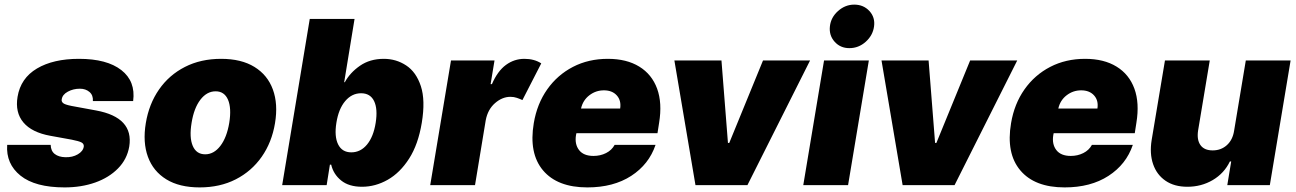

<svg xmlns="http://www.w3.org/2000/svg" viewBox="-20 -810 5671 840"><path d="M562.5 -367.9H386.4Q388.1 -393.5 371.4 -407.7Q354.8 -421.9 329.5 -421.9Q300.4 -421.9 276.6 -408.9Q252.8 -396 250 -375Q248.2 -366.8 255.3 -359.7Q262.4 -352.6 292.6 -346.6L400.6 -326.7Q565.7 -296.2 545.5 -169Q535.9 -113.3 496.4 -73.2Q457 -33 396.5 -11.5Q335.9 9.9 262.8 9.9Q133.9 9.9 69.8 -41.5Q5.7 -93 11.4 -176.1H201.7Q202.4 -149.5 219.6 -136.2Q236.9 -122.9 265.6 -122.2Q296.9 -121.1 320.3 -134.8Q343.8 -148.4 346.6 -169Q347.7 -180.8 336.5 -186.8Q325.3 -192.8 294 -198.9L200.3 -215.9Q119.3 -230.5 82.4 -274.3Q45.5 -318.2 56.8 -386.4Q70.3 -468 141.7 -510.3Q213.1 -552.6 325.3 -552.6Q447.8 -552.6 510.8 -503.4Q573.9 -454.2 562.5 -367.9Z M853.7 9.9Q764.9 9.9 707.6 -25.4Q650.2 -60.7 627.1 -124.1Q604 -187.5 617.9 -271.3Q631.7 -355.1 675.8 -418.5Q719.8 -481.9 789.1 -517.2Q858.3 -552.6 947.4 -552.6Q1035.9 -552.6 1093.2 -517.2Q1150.6 -481.9 1173.8 -418.5Q1197.1 -355.1 1183.2 -271.3Q1169.4 -187.5 1125 -124.1Q1080.6 -60.7 1011.5 -25.4Q942.5 9.9 853.7 9.9ZM877.8 -134.9Q915.8 -134.9 944.1 -171.7Q972.3 -208.5 983 -272.7Q993.3 -337 977.5 -373.8Q961.6 -410.5 923.3 -410.5Q884.9 -410.5 856.7 -373.8Q828.5 -337 818.2 -272.7Q807.5 -208.5 823.3 -171.7Q839.1 -134.9 877.8 -134.9Z M1214.5 0 1335.2 -727.3H1531.2L1485.8 -450.3H1488.6Q1511 -491.8 1554.7 -522.2Q1598.4 -552.6 1659.1 -552.6Q1713.1 -552.6 1756.9 -523.8Q1800.8 -495 1821.2 -433.2Q1841.6 -371.4 1825.3 -272.7Q1809.7 -178.3 1769.9 -116.1Q1730.1 -54 1676.1 -23.4Q1622.2 7.1 1563.9 7.1Q1506.4 7.1 1472.5 -20.4Q1438.6 -47.9 1429 -89.5H1423.3L1409.1 0ZM1451.7 -272.7Q1442.1 -213.1 1459.3 -178.3Q1476.6 -143.5 1517 -143.5Q1557.5 -143.5 1585.8 -177.7Q1614 -212 1623.6 -272.7Q1633.2 -333.5 1616.7 -367.7Q1600.1 -402 1559.7 -402Q1519.2 -402 1490.2 -367.7Q1461.3 -333.5 1451.7 -272.7Z M1862.2 0 1953.1 -545.5H2143.5L2126.4 -441.8H2132.1Q2157 -499.3 2193.4 -525.9Q2229.8 -552.6 2274.1 -552.6Q2317.5 -552.6 2348 -532.7L2265.6 -372.2Q2254.3 -377.5 2241.3 -381.9Q2228.3 -386.4 2213.1 -386.4Q2177.2 -386.4 2145.6 -358.7Q2114 -331 2105.1 -284.1L2058.2 0Z M2549.7 9.9Q2418.7 9.9 2355.8 -64.6Q2293 -139.2 2315.3 -271.3Q2329.5 -355.8 2374.1 -419Q2418.7 -482.2 2486.7 -517.4Q2554.7 -552.6 2639.2 -552.6Q2721.6 -552.6 2776.8 -518.6Q2832 -484.7 2854.9 -422.1Q2877.8 -359.4 2863.6 -272.7L2856.5 -227.3H2501.8L2500 -218.8Q2493.6 -179.3 2513.3 -153.6Q2533 -127.8 2576.7 -127.8Q2606.5 -127.8 2631.4 -140.3Q2656.2 -152.7 2669 -176.1H2848Q2819.2 -90.9 2741.5 -40.5Q2663.7 9.9 2549.7 9.9ZM2522 -335.2H2693.2Q2698.5 -370.4 2678.4 -392.6Q2658.4 -414.8 2622.2 -414.8Q2586.6 -414.8 2558.4 -393.1Q2530.2 -371.4 2522 -335.2Z M3524.1 -545.5 3250 0H3022.7L2930.4 -545.5H3136.4L3164.8 -184.7H3170.5L3318.2 -545.5Z M3494.3 0 3585.2 -545.5H3781.2L3690.3 0ZM3696 -599.4Q3656.6 -599.4 3631.6 -627.3Q3606.5 -655.2 3610.8 -694.6Q3615.1 -734 3646.5 -761.9Q3677.9 -789.8 3717.3 -789.8Q3757.8 -789.8 3783.6 -761.9Q3809.3 -734 3804 -694.6Q3798.7 -655.2 3767.6 -627.3Q3736.5 -599.4 3696 -599.4Z M4430.4 -545.5 4156.2 0H3929L3836.6 -545.5H4042.6L4071 -184.7H4076.7L4224.4 -545.5Z M4637.8 9.9Q4506.7 9.9 4443.9 -64.6Q4381 -139.2 4403.4 -271.3Q4417.6 -355.8 4462.2 -419Q4506.7 -482.2 4574.8 -517.4Q4642.8 -552.6 4727.3 -552.6Q4809.7 -552.6 4864.9 -518.6Q4920.1 -484.7 4943 -422.1Q4965.9 -359.4 4951.7 -272.7L4944.6 -227.3H4589.8L4588.1 -218.8Q4581.7 -179.3 4601.4 -153.6Q4621.1 -127.8 4664.8 -127.8Q4694.6 -127.8 4719.5 -140.3Q4744.3 -152.7 4757.1 -176.1H4936.1Q4907.3 -90.9 4829.5 -40.5Q4751.8 9.9 4637.8 9.9ZM4610.1 -335.2H4781.2Q4786.6 -370.4 4766.5 -392.6Q4746.4 -414.8 4710.2 -414.8Q4674.7 -414.8 4646.5 -393.1Q4618.3 -371.4 4610.1 -335.2Z M5379.3 -238.6 5430.4 -545.5H5626.4L5535.5 0H5349.4L5366.5 -103.7H5360.8Q5335.6 -51.5 5285.7 -22.2Q5235.8 7.1 5174.7 7.1Q5117.5 7.1 5079.2 -19.2Q5040.8 -45.5 5024.9 -91.6Q5008.9 -137.8 5018.5 -197.4L5076.7 -545.5H5272.7L5221.6 -238.6Q5215.6 -198.2 5232.1 -175.1Q5248.6 -152 5285.5 -152Q5322.1 -152 5347.7 -175.1Q5373.2 -198.2 5379.3 -238.6Z"/></svg>

Font: Inter UI Black
Style: Italic
Weight: 900
Italic angle: -9.39999°
Designer: Rasmus Andersson
Foundry: rsms
Version: 3.2;8d6f07862